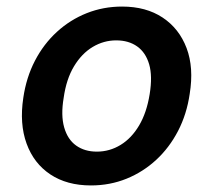

<svg xmlns="http://www.w3.org/2000/svg" viewBox="-20 -553 650 585"><path d="M257 12Q184 12 133.5 -21.5Q83 -55 61 -115.5Q39 -176 51 -255Q60 -317 86.5 -368Q113 -419 153.5 -456Q194 -493 244.5 -513Q295 -533 352 -533Q425 -533 475.5 -499.5Q526 -466 548.5 -406.5Q571 -347 558 -267Q549 -205 522.5 -154Q496 -103 456 -66Q416 -29 365.5 -8.5Q315 12 257 12ZM275 -91Q314 -91 347.5 -111.5Q381 -132 404 -171Q427 -210 436 -266Q445 -321 434.5 -357Q424 -393 398 -411.5Q372 -430 334 -430Q296 -430 262.5 -410Q229 -390 205.5 -351Q182 -312 174 -255Q165 -202 175.5 -165Q186 -128 212 -109.5Q238 -91 275 -91Z"/></svg>

Font: DM Sans 10pt SemiBold
Style: Italic
Weight: 600
Italic angle: -10°
Version: Version 4.004;gftools[0.9.30]